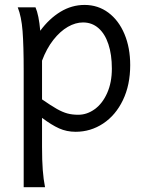

<svg xmlns="http://www.w3.org/2000/svg" viewBox="-20 -528 601 787"><path d="M145 -401.9Q181.2 -451.2 227.5 -479.5Q273.9 -507.8 326.7 -507.8Q381.8 -507.8 424.3 -476.1Q466.8 -444.3 490.2 -388.4Q513.7 -332.5 513.7 -261.2Q513.7 -179.7 483.9 -117.7Q454.1 -55.7 402.8 -21.7Q351.6 12.2 290 12.2Q253.4 12.2 222.4 -1.7Q191.4 -15.6 152.3 -44.9V73.2Q152.3 130.4 155.3 168.9Q158.2 207.5 164.6 239.3H77.1V-236.8Q77.1 -341.3 72.5 -400.6Q67.9 -460 52.7 -498H125.5Q139.2 -466.8 145 -401.9ZM300.8 -57.6Q336.9 -57.6 368.7 -80.8Q400.4 -104 419.4 -147Q438.5 -189.9 438.5 -246.6Q438.5 -304.2 424.3 -346.9Q410.2 -389.6 383.5 -412.8Q356.9 -436 320.3 -436Q289.6 -436 258.1 -418Q226.6 -399.9 198.7 -364.5Q170.9 -329.1 152.3 -279.3V-120.6Q190.4 -94.2 213.4 -81.3Q236.3 -68.4 256.1 -63Q275.9 -57.6 300.8 -57.6Z"/></svg>

Font: Lesson One Light
Style: Regular
Weight: 300
Designer: But Ko, Victor Gaultney, Annie Olsen, Julie Remington, Don Collingsworth, Eric Hays, Becca Hirsbrunner
Version: Version 1.100